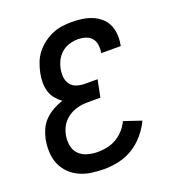

<svg xmlns="http://www.w3.org/2000/svg" viewBox="-128 -781 805 892"><g transform="rotate(-20 275.0 -335.0)"><path d="M235 12Q204 12 173 7.5Q142 3 115 -9.5Q88 -22 67.5 -42.5Q47 -63 35.5 -90Q24 -117 22.5 -148.5Q21 -180 27 -212Q32 -236 42.5 -259.5Q53 -283 72 -301.5Q91 -320 114.5 -333Q138 -346 161 -353Q144 -365 130 -382Q116 -399 110 -420Q104 -441 104 -464Q104 -487 109 -511Q114 -535 123 -558.5Q132 -582 148 -602.5Q164 -623 185 -639Q206 -655 229.5 -665Q253 -675 277 -678.5Q301 -682 325 -682Q351 -682 376.5 -678.5Q402 -675 424.5 -666Q447 -657 465.5 -641.5Q484 -626 494 -605Q504 -584 506.5 -558.5Q509 -533 504 -507L503 -499H406L407 -503Q410 -523 407 -541.5Q404 -560 392.5 -573Q381 -586 363 -591.5Q345 -597 326 -597Q305 -597 283.5 -590.5Q262 -584 245 -569.5Q228 -555 218 -535Q208 -515 204 -494Q200 -473 202.5 -453Q205 -433 216.5 -418Q228 -403 247.5 -397Q267 -391 288 -391H349L332 -306H271Q255 -306 239.5 -304Q224 -302 207.5 -296.5Q191 -291 176.5 -281.5Q162 -272 150.5 -259Q139 -246 132 -230Q125 -214 122 -198Q117 -172 121.5 -146.5Q126 -121 143 -104Q160 -87 184.5 -80Q209 -73 236 -73Q259 -73 282.5 -78Q306 -83 327.5 -95.5Q349 -108 366 -127Q383 -146 393 -168L479 -139Q463 -105 437 -74.5Q411 -44 378 -24Q345 -4 308 4Q271 12 235 12Z"/></g></svg>

Font: Lode Dark Term
Style: Bold Italic
Weight: 700
Italic angle: -11°
Monospace: yes
Designer: Belleve Invis
Foundry: Belleve Invis
Version: Version 29.2.0